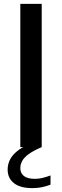

<svg xmlns="http://www.w3.org/2000/svg" viewBox="-20 -760 320 992"><path d="M85 0V-740H195.5V0ZM148 212Q84.5 212 52 186.2Q19.5 160.5 19.5 116Q19.5 87.5 33.2 61.8Q47 36 79 13Q111 -10 166 -30L195.5 0Q152.5 18.5 128.5 36Q104.5 53.5 94.8 71.5Q85 89.5 85 108.5Q85 135 103.8 149.5Q122.5 164 160 164Q178.5 164 197.5 159.8Q216.5 155.5 241 146.5V194Q219.5 202.5 196.5 207.2Q173.5 212 148 212Z"/></svg>

Font: Encode Sans SC SemiExpanded Medium
Style: Regular
Weight: 500
Width: 6
Designer: Multiple Designers
Foundry: Impallari Type
Version: Version 3.002